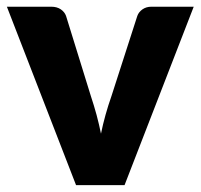

<svg xmlns="http://www.w3.org/2000/svg" viewBox="-22 -538 583 558"><path d="M541 -518.5 340 0H199L-2 -518.5H127Q143.5 -518.5 154.8 -510.8Q166 -503 170 -491.5L242 -259Q251.5 -230.5 258.8 -203.5Q266 -176.5 271.5 -149.5Q282.5 -203.5 302 -259L377 -491.5Q381 -503 392 -510.8Q403 -518.5 418 -518.5Z"/></svg>

Font: Lato 2
Style: Regular
Weight: 900
Designer: Lukasz Dziedzic with Adam Twardoch and Botio Nikoltchev
Foundry: tyPoland Lukasz Dziedzic
Version: Version 2.015; 2015-08-06; http://www.latofonts.com/